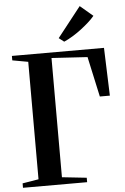

<svg xmlns="http://www.w3.org/2000/svg" viewBox="-64 -1033 703 1078"><g transform="rotate(-5 288.0 -494.0)"><path d="M21 0V-25L112 -40V-702L23.5 -718V-743H542.5L552 -473H495.5L446 -699.5L244 -712V-40L382.5 -25V0ZM322.5 -797.5 294 -819.5 427 -988.5 499 -927.5Q486 -911.5 465.5 -893Q445 -874.5 421 -856.2Q397 -838 372 -822.8Q347 -807.5 324 -797.5Z"/></g></svg>

Font: Merriweather 120pt SemiBold
Style: Regular
Weight: 600
Version: Version 2.100